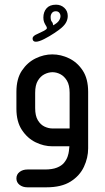

<svg xmlns="http://www.w3.org/2000/svg" viewBox="-20 -624 450 819"><path d="M133 -446Q119 -446 119 -460Q119 -468 131 -475Q147 -483 158 -488Q169 -493 173 -496Q176 -498 178 -500Q180 -502 180 -504Q180 -507 178 -511Q171 -522 168 -530Q165 -538 165 -549Q165 -573 178.5 -588.5Q192 -604 219 -604Q240 -604 254.5 -590.5Q269 -577 269 -556Q269 -543 263 -530.5Q257 -518 242 -505Q233 -497 212 -483Q191 -469 168.5 -457.5Q146 -446 133 -446ZM207 -516Q225 -526 231.5 -536Q238 -546 238 -555Q238 -563 233 -569.5Q228 -576 218 -576Q207 -576 201.5 -568.5Q196 -561 196 -552Q196 -537 201 -531.5Q206 -526 207 -516ZM276 0H203Q167 0 132 -17Q97 -34 73.5 -69.5Q50 -105 50 -160V-232Q50 -288 73.5 -323Q97 -358 132 -375Q167 -392 203 -392Q240 -392 275 -375Q310 -358 333 -323Q356 -288 356 -232V9Q356 49 338 87.5Q320 126 281 150.5Q242 175 178 175H97Q77 175 63.5 164.5Q50 154 50 137Q50 120 63.5 109.5Q77 99 97 99H171Q203 99 223 91Q243 83 253.5 70Q264 57 268.5 43.5Q273 30 274 20ZM277 -76V-228Q277 -261 265.5 -280Q254 -299 237.5 -307.5Q221 -316 204 -316Q187 -316 170 -307.5Q153 -299 141.5 -280Q130 -261 130 -228V-163Q130 -130 141.5 -111Q153 -92 170 -84Q187 -76 204 -76Z"/></svg>

Font: Beiruti Medium
Style: Regular
Weight: 500
Designer: Arlette Boutros
Foundry: Boutros
Version: Version 1.41